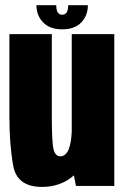

<svg xmlns="http://www.w3.org/2000/svg" viewBox="-20 -732 494 756"><path d="M279 0 271 -41.5Q219.5 4 145.5 4Q47 4 32 -79.5Q17 -163 17 -272V-597.5H184V-276Q184 -170.5 191 -143.5Q198 -116.5 218 -116.5Q239 -116.5 251 -145.5Q260.5 -170 262.5 -214V-597.5H430V0ZM225 -616.5Q176 -616.5 149.8 -643.8Q123.5 -671 123.5 -711.5H201.5Q201.5 -674 225 -674Q248.5 -674 248.5 -711.5H326Q326 -671 300.2 -643.8Q274.5 -616.5 225 -616.5Z"/></svg>

Font: Anybody Condensed ExtraBold
Style: Regular
Weight: 800
Width: 3
Designer: Tyler Finck
Foundry: Etcetera Type Company
Version: Version 1.010; ttfautohint (v1.8.3) -l 8 -r 50 -G 200 -x 14 